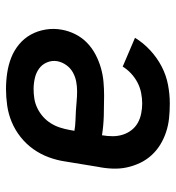

<svg xmlns="http://www.w3.org/2000/svg" viewBox="7 -585 586 640"><g transform="rotate(-90 300.0 -265.0)"><path d="M275 8Q250 8 226 5.5Q202 3 179.5 -4.5Q157 -12 137.5 -24Q118 -36 102.5 -53Q87 -70 77 -91Q67 -112 62 -135Q57 -158 58 -183Q59 -208 64 -232L82 -342Q86 -369 96 -396Q106 -423 123 -447Q140 -471 163.5 -489.5Q187 -508 213.5 -519Q240 -530 268 -534Q296 -538 323 -538Q350 -538 377 -534Q404 -530 428 -520.5Q452 -511 472 -494.5Q492 -478 504.5 -455.5Q517 -433 521.5 -406Q526 -379 521 -352Q517 -329 506 -307Q495 -285 477.5 -268Q460 -251 438 -239.5Q416 -228 393 -221.5Q370 -215 347 -213Q324 -211 301 -211Q268 -211 234.5 -212Q201 -213 169 -218V-217Q166 -200 166 -182.5Q166 -165 171 -149Q176 -133 186 -120Q196 -107 210 -99Q224 -91 241 -87.5Q258 -84 275 -84Q292 -84 310 -87.5Q328 -91 344.5 -99.5Q361 -108 375 -121Q389 -134 398 -149L494 -108Q477 -80 452 -57Q427 -34 398 -19Q369 -4 337.5 2Q306 8 275 8ZM316 -301Q332 -301 348 -304Q364 -307 378.5 -315Q393 -323 403 -337Q413 -351 416 -367Q419 -385 412 -401.5Q405 -418 391 -428Q377 -438 359 -442Q341 -446 323 -446Q307 -446 291 -443.5Q275 -441 259.5 -433.5Q244 -426 231 -414.5Q218 -403 209 -388.5Q200 -374 195 -358.5Q190 -343 187 -327L184 -310Q200 -307 217 -306.5Q234 -306 250.5 -305Q267 -304 283 -302.5Q299 -301 316 -301Z"/></g></svg>

Font: Iosevka Slab Semibold Extended
Style: Italic
Weight: 600
Width: 7
Italic angle: -9°
Monospace: yes
Designer: Belleve Invis
Foundry: Belleve Invis
Version: Version 11.1.0; ttfautohint (v1.8.3)